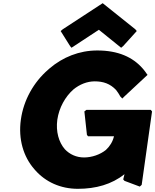

<svg xmlns="http://www.w3.org/2000/svg" viewBox="-20 -1164 975 1206"><path d="M508 -175C460 -175 418 -194 387 -227C349 -271 330 -338 340 -412C351 -488 390 -557 441 -602C480 -634 527 -653 575 -653C629 -653 672 -638 709 -599C718 -587 728 -573 737 -556H738L748 -545L759 -556L907 -694L904 -697C897 -707 890 -718 882 -727L876 -734C814 -805 722 -847 591 -847C478 -847 374 -805 291 -734L282 -726C192 -648 128 -536 111 -412C94 -290 127 -180 195 -102L202 -94C266 -22 359 22 469 22C582 22 682 -6 762 -70L754 -37L762 -28L858 8L870 -3L935 -464L927 -474H523L510 -464L526 -317L533 -308H696C688 -274 670 -245 645 -222C609 -193 557 -175 508 -175ZM361 -969 420 -875 429 -864 601 -977 741 -864 754 -875 839 -969 830 -980 625 -1144 374 -980Z"/></svg>

Font: Hussar Woodtype
Style: UltraObl
Weight: 900
Foundry: Cannot Into Space Fonts
Version: Version 1.07